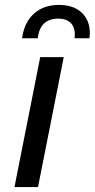

<svg xmlns="http://www.w3.org/2000/svg" viewBox="-20 -763 386 783"><path d="M39 0 144 -530H240L135 0ZM70 -607Q79 -672 118.5 -707.5Q158 -743 222 -743Q263 -743 292.5 -726.5Q322 -710 336 -679.5Q350 -649 345 -607H284Q289 -645 271.5 -666Q254 -687 218 -687Q143 -687 134 -607Z"/></svg>

Font: MOST Montserrat Medium
Style: Italic
Weight: 500
Italic angle: -11.3°
Designer: Julieta Ulanovsky
Foundry: Julieta Ulanovsky
Version: Version 8.000;March 11, 2024;FontCreator 15.0.0.2926 64-bit